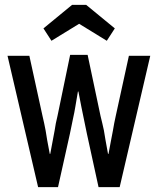

<svg xmlns="http://www.w3.org/2000/svg" viewBox="-20 -771 645 791"><path d="M268 -220 219 0H137L11 -541H101L155 -294Q159 -278 162 -263Q165 -248 168 -233Q170 -217 174.5 -193Q179 -169 185 -137H187Q199 -203 205 -233Q209 -262 217 -294L269 -545H341L394 -294Q398 -278 401.5 -263Q405 -248 408 -234Q410 -219 414.5 -195Q419 -171 425 -137H427Q433 -169 437.5 -193Q442 -217 445 -232Q450 -263 457 -294L511 -541H599L473 0H386L338 -220Q334 -237 331 -254Q328 -271 324 -288Q320 -305 315 -332Q310 -359 303 -394H301Q295 -359 290.5 -332Q286 -305 282 -288Q278 -271 275 -254Q272 -237 268 -220ZM277 -751H335L453 -654L420 -603L306 -673L192 -603L159 -654Z"/></svg>

Font: Medium
Style: Regular
Weight: 500
Designer: Fernando Haro
Foundry: deFharo
Version: Version 1.787